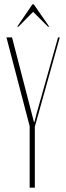

<svg xmlns="http://www.w3.org/2000/svg" viewBox="-20 -873 308 893"><path d="M138 -305H140L150 -344L250 -699H258L142 -284V0H118V-286L10 -699H36ZM131 -853H137L209 -749H203L134 -818L66 -749H60Z"/></svg>

Font: Moniqa Thin Display
Style: Regular
Weight: 100
Designer: Rajesh Rajput
Foundry: Rajesh Rajput
Version: Version 1.000